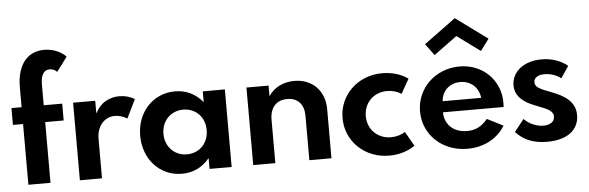

<svg xmlns="http://www.w3.org/2000/svg" viewBox="-50 -964 3523 1148"><g transform="rotate(-5 1711.0 -390.0)"><path d="M79.5 0V-364.5H18.6V-465.5H79.5V-585.9Q79.5 -637.7 91.6 -677Q103.6 -716.4 125.2 -742.7Q146.8 -769.1 176.8 -782.3Q206.8 -795.5 243.2 -795.5Q281.4 -795.5 316.1 -781.6Q350.9 -767.7 374.1 -743.2L310 -657.3Q300 -668.2 288.9 -672.3Q277.7 -676.4 266.8 -676.4Q212.3 -676.4 212.3 -589.1V-465.5H323.2V-364.5H212.3V0Z M388.6 0V-465.5H521.4V-389.1Q545 -435.9 583.4 -458Q621.8 -480 665.9 -480Q691.8 -480 716.4 -473Q740.9 -465.9 758.6 -455L703.6 -342.7Q687.7 -353.2 668.2 -359.1Q648.6 -365 629.5 -365Q607.7 -365 588.2 -356.4Q568.6 -347.7 553.6 -331.4Q538.6 -315 530 -290.7Q521.4 -266.4 521.4 -235V0Z M770.9 -233.2Q770.9 -285.9 788 -330.9Q805 -375.9 835.7 -409.1Q866.4 -442.3 908.6 -461.1Q950.9 -480 1001.4 -480Q1051.8 -480 1093.6 -459.5Q1135.5 -439.1 1166.8 -400.5V-465.5H1299.5V0H1166.8V-65Q1135.5 -26.4 1093.6 -5.9Q1051.8 14.5 1001.4 14.5Q950.9 14.5 908.6 -4.5Q866.4 -23.6 835.7 -56.8Q805 -90 788 -135.5Q770.9 -180.9 770.9 -233.2ZM910.5 -232.7Q910.5 -203.6 920.2 -179.1Q930 -154.5 947.3 -136.6Q964.5 -118.6 988.4 -108.6Q1012.3 -98.6 1040.5 -98.6Q1068.6 -98.6 1092.5 -108.6Q1116.4 -118.6 1133.6 -136.6Q1150.9 -154.5 1160.5 -179.1Q1170 -203.6 1170 -232.7Q1170 -262.3 1160.5 -286.8Q1150.9 -311.4 1133.6 -329.1Q1116.4 -346.8 1092.5 -356.8Q1068.6 -366.8 1040.5 -366.8Q1012.3 -366.8 988.4 -356.8Q964.5 -346.8 947.3 -328.9Q930 -310.9 920.2 -286.4Q910.5 -261.8 910.5 -232.7Z M1429.1 0V-465.5H1561.8V-401.8Q1587.7 -440.5 1628 -460.2Q1668.2 -480 1717.7 -480Q1757.7 -480 1791.1 -466.6Q1824.5 -453.2 1848.4 -428.9Q1872.3 -404.5 1885.5 -370.5Q1898.6 -336.4 1898.6 -294.5V0H1765.9V-266.4Q1765.9 -318.6 1739.1 -347.3Q1712.3 -375.9 1665.5 -375.9Q1616.8 -375.9 1589.3 -345.5Q1561.8 -315 1561.8 -260V0Z M2244.5 14.5Q2189.5 14.5 2142 -4.5Q2094.5 -23.6 2059.8 -57Q2025 -90.5 2005.2 -135.5Q1985.5 -180.5 1985.5 -232.7Q1985.5 -285 2005.2 -330Q2025 -375 2059.8 -408.4Q2094.5 -441.8 2142 -460.9Q2189.5 -480 2244.5 -480Q2291.4 -480 2332 -467Q2372.7 -454.1 2399.1 -433.6L2349.5 -346.8Q2332.7 -358.6 2310.9 -365Q2289.1 -371.4 2264.5 -371.4Q2233.2 -371.4 2207.5 -360.7Q2181.8 -350 2163.4 -331.1Q2145 -312.3 2135 -287Q2125 -261.8 2125 -232.7Q2125 -203.6 2135 -178.4Q2145 -153.2 2163.4 -134.5Q2181.8 -115.9 2207.5 -105Q2233.2 -94.1 2264.5 -94.1Q2289.1 -94.1 2310.9 -100.5Q2332.7 -106.8 2349.5 -118.6L2399.1 -31.8Q2372.7 -11.4 2332 1.6Q2291.4 14.5 2244.5 14.5Z M2714.5 14.5Q2657.7 14.5 2609.3 -4.3Q2560.9 -23.2 2525.7 -56.4Q2490.5 -89.5 2470.5 -134.5Q2450.5 -179.5 2450.5 -231.8Q2450.5 -285 2470.5 -330.2Q2490.5 -375.5 2525.5 -408.9Q2560.5 -442.3 2607.5 -461.1Q2654.5 -480 2709.1 -480Q2760.9 -480 2805.5 -461.8Q2850 -443.6 2882.5 -411.6Q2915 -379.5 2933.4 -336.1Q2951.8 -292.7 2951.8 -241.8Q2951.8 -235.5 2951.6 -229.3Q2951.4 -223.2 2950.5 -215.5H2586.8Q2586.8 -187.7 2596.6 -164.8Q2606.4 -141.8 2624.1 -125.5Q2641.8 -109.1 2666.6 -100.2Q2691.4 -91.4 2721.8 -91.4Q2759.5 -91.4 2788.9 -106.4Q2818.2 -121.4 2844.5 -153.2L2940.5 -104.5Q2923.6 -76.8 2900 -54.5Q2876.4 -32.3 2847.5 -17Q2818.6 -1.8 2785 6.4Q2751.4 14.5 2714.5 14.5ZM2821.8 -281.8Q2819.1 -305.9 2809.3 -325.2Q2799.5 -344.5 2784.3 -358.2Q2769.1 -371.8 2749.1 -379.3Q2729.1 -386.8 2705.5 -386.8Q2681.4 -386.8 2660.9 -379.1Q2640.5 -371.4 2625.5 -357.5Q2610.5 -343.6 2601.4 -324.3Q2592.3 -305 2590.9 -281.8ZM2566.8 -560.9 2515.5 -630.5 2705.9 -770 2896.4 -630.5 2845 -560.9 2705.9 -662.7Z M3191.4 14.5Q3134.5 14.5 3088.4 -3Q3042.3 -20.5 3005 -60.5L3062.7 -133.6Q3088.6 -108.2 3119.1 -95.9Q3149.5 -83.6 3178.6 -83.6Q3206.8 -83.6 3226.1 -95.9Q3245.5 -108.2 3245.5 -133.2Q3245.5 -145 3239.8 -154.1Q3234.1 -163.2 3223.2 -170.9Q3212.3 -178.6 3196.8 -185.5Q3181.4 -192.3 3161.8 -199.5Q3139.5 -207.7 3114.5 -218.9Q3089.5 -230 3068.9 -246.1Q3048.2 -262.3 3034.5 -284.8Q3020.9 -307.3 3020.9 -339.1Q3020.9 -369.1 3033.9 -394.8Q3046.8 -420.5 3070.5 -439.3Q3094.1 -458.2 3127.5 -468.9Q3160.9 -479.5 3201.8 -479.5Q3245.5 -479.5 3285 -466.4Q3324.5 -453.2 3357.3 -427.3L3309.5 -356.4Q3287.7 -373.2 3262.3 -381.4Q3236.8 -389.5 3210.9 -389.5Q3179.5 -389.5 3163.2 -377.5Q3146.8 -365.5 3146.8 -346.4Q3146.8 -325 3169.8 -311.1Q3192.7 -297.3 3237.7 -280.9Q3271.8 -268.6 3298.9 -254.1Q3325.9 -239.5 3344.8 -221.6Q3363.6 -203.6 3373.9 -181.1Q3384.1 -158.6 3384.1 -130Q3384.1 -95.5 3370.7 -68.4Q3357.3 -41.4 3332.3 -23Q3307.3 -4.5 3271.6 5Q3235.9 14.5 3191.4 14.5Z"/></g></svg>

Font: Spartan
Style: Bold
Weight: 700
Designer: Matt Bailey, Mirko Velimirovic
Foundry: Matt Bailey
Version: Version 1.005